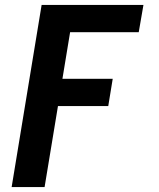

<svg xmlns="http://www.w3.org/2000/svg" viewBox="-20 -540 640 775"><path d="M27 215 148 -520H559L540 -410H263L232 -222H435L417 -112H214L160 215Z"/></svg>

Font: Iosevka SS04 XBd Ex Obl
Style: Regular
Weight: 800
Width: 7
Italic angle: -9°
Monospace: yes
Designer: Belleve Invis
Foundry: Belleve Invis
Version: Version 19.0.0; ttfautohint (v1.8.4)